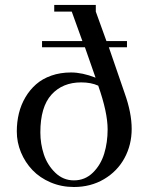

<svg xmlns="http://www.w3.org/2000/svg" viewBox="-20 -749 597 776"><path d="M47.9 -217.8Q47.9 -255.9 56.4 -290.8Q64.9 -325.7 82.8 -356Q100.6 -386.2 126 -408.4Q151.4 -430.7 187.5 -443.4Q223.6 -456.1 267.1 -456.1Q312.5 -456.1 366.2 -435.1L323.2 -558.1H149.9V-583H313L270 -702.1H199.2V-729H367.2V-702.1L410.2 -583H493.2V-558.1H419.9L483.9 -372.1Q512.2 -293 512.2 -228Q512.2 -163.6 483.2 -110.1Q454.1 -56.6 400.4 -24.9Q346.7 6.8 278.8 6.8Q228.5 6.8 184.8 -11.7Q141.1 -30.3 111.3 -61.5Q81.5 -92.8 64.7 -133.3Q47.9 -173.8 47.9 -217.8ZM143.1 -213.9Q143.1 -168 157.2 -125Q171.4 -82 203.4 -51Q235.4 -20 278.8 -20Q323.7 -20 355.5 -51.3Q387.2 -82.5 401.1 -127.9Q415 -173.3 415 -226.1Q415 -294.9 377 -402.8Q348.1 -416 308.1 -416Q232.9 -416 188 -366.5Q143.1 -316.9 143.1 -213.9Z"/></svg>

Font: Dehuti
Style: Bold
Weight: 700
Version: Version 1.2